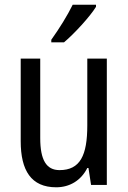

<svg xmlns="http://www.w3.org/2000/svg" viewBox="-20 -786 545 816"><path d="M388 -757V-766H289C267 -721 233 -666 198 -617V-606H252C295 -642 363 -716 388 -757ZM434 -537H351V-253C351 -126 321 -63 233 -63C177 -63 151 -106 151 -199V-537H68V-186C68 -62 112 10 219 10C275 10 324 -18 351 -72H356L367 0H434Z"/></svg>

Font: Noto Sans Kannada Condensed
Style: Regular
Weight: 400
Width: 3
Designer: Jelle Bosma - Monotype Design Team
Foundry: Monotype Imaging Inc.
Version: Version 2.005